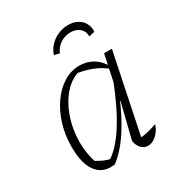

<svg xmlns="http://www.w3.org/2000/svg" viewBox="-165 -798 857 917"><g transform="rotate(-30 263.5 -339.5)"><path d="M205 3Q140 14 103.5 -31Q67 -76 67 -170Q67 -236 84.5 -293.5Q102 -351 133.5 -395.5Q165 -440 205.5 -465Q246 -490 292 -490Q334 -490 367 -470Q400 -450 419 -414L418 -399Q356 -453 251 -466L280 -467Q231 -454 193.5 -411.5Q156 -369 134.5 -308.5Q113 -248 111.5 -180.5Q110 -113 132 -49L108 -72Q133 -56 157 -44Q181 -32 210 -27L186 -22Q244 -57 297.5 -141Q351 -225 403 -360L419 -350Q369 -215 317.5 -129.5Q266 -44 205 3ZM373 -22 362 -45Q387 -45 413 -51Q439 -57 467 -67Q460 -45 447 -28.5Q434 -12 418.5 -3Q403 6 387 6Q366 6 351 -9.5Q336 -25 331 -52L379 -245L375 -247L425 -482H468ZM343 -685Q372 -685 394 -673Q416 -661 427 -640.5Q438 -620 436 -594L404 -587Q405 -614 386 -631.5Q367 -649 335 -649Q304 -649 278.5 -632Q253 -615 242 -587L213 -594Q221 -620 240 -640.5Q259 -661 286 -673Q313 -685 343 -685Z"/></g></svg>

Font: Piazzolla Thin Thin
Style: Italic
Weight: 250
Italic angle: -11.3°
Version: Version 2.005